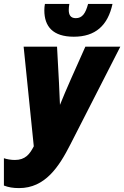

<svg xmlns="http://www.w3.org/2000/svg" viewBox="-25 -953 636 983"><path d="M353 -765C463 -765 527 -822 551 -933H426C413 -884 396 -860 363 -860C337 -860 327 -876 327 -902C327 -911 328 -920 330 -933H205C203 -922 202 -912 202 -900C202 -818 245 -765 353 -765ZM73 10C206 10 277 -99 335 -213L591 -714H412L338 -548C317 -500 297 -454 282 -416C281 -441 278 -504 277 -529L267 -714H96L148 -204C127 -163 104 -134 51 -134C31 -134 9 -138 -5 -143V-3C19 6 41 10 73 10Z"/></svg>

Font: Noto Sans ExtraCondensed Black
Style: Italic
Weight: 900
Width: 2
Italic angle: -12°
Designer: Monotype Design Team
Foundry: Monotype Imaging Inc.
Version: Version 2.013